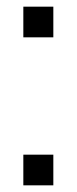

<svg xmlns="http://www.w3.org/2000/svg" viewBox="-20 -556 230 576"><path d="M50 0V-92H140V0ZM50 -444V-536H140V-444Z"/></svg>

Font: Noto Sans Nag Mundari
Style: Regular
Weight: 400
Designer: Muthu Nedumaran
Version: Version 1.000; ttfautohint (v1.8.4.7-5d5b)